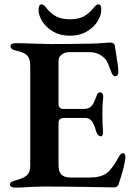

<svg xmlns="http://www.w3.org/2000/svg" viewBox="-20 -851 611 876"><path d="M25 -9Q25 -22 51 -28Q88 -38 103 -51.5Q118 -65 118 -97V-550Q118 -583 104.5 -597.5Q91 -612 54 -620Q28 -625 28 -640Q28 -647 34.5 -650.5Q41 -654 52 -654Q82 -654 134 -652Q186 -650 211 -650Q291 -650 401 -652Q432 -653 454.5 -655Q477 -657 481 -657Q502 -657 504 -642L511 -597Q520 -545 520 -521Q520 -513 516 -508Q512 -503 506 -503Q496 -503 490 -517Q482 -538 474.5 -556.5Q467 -575 459 -583Q431 -613 388 -613H295Q276 -613 261.5 -602Q247 -591 247 -573V-377Q247 -354 270 -354H361Q386 -354 397.5 -367Q409 -380 419 -410Q425 -430 438 -430Q443 -430 447 -424.5Q451 -419 451 -410Q447 -370 447 -333Q447 -282 450 -252V-247Q450 -229 440 -229Q433 -229 426.5 -236.5Q420 -244 417 -257Q409 -286 398 -299.5Q387 -313 368 -313H275Q260 -313 253.5 -307.5Q247 -302 247 -289V-99Q247 -67 260.5 -54Q274 -41 304 -41H386Q440 -41 467 -61Q494 -82 524 -139Q531 -152 542 -152Q552 -151 552 -135Q552 -103 521 -10Q515 4 501 4L381 2Q253 0 180 0Q161 0 117 2Q84 5 49 5Q39 5 32 1Q25 -3 25 -9ZM156 -805Q156 -831 169 -831Q175 -831 180 -827Q185 -823 189.5 -817Q194 -811 196 -809Q218 -784 241.5 -773.5Q265 -763 299 -763Q333 -763 356.5 -773.5Q380 -784 402 -809Q404 -811 409 -817.5Q414 -824 419 -827.5Q424 -831 429 -831Q437 -831 439.5 -824.5Q442 -818 442 -805Q442 -781 425 -753.5Q408 -726 375.5 -707Q343 -688 299 -688Q255 -688 222.5 -707Q190 -726 173 -753.5Q156 -781 156 -805Z"/></svg>

Font: EB Garamond SemiBold
Style: Regular
Weight: 600
Designer: Georg Duffner and Octavio Pardo
Foundry: Georg Duffner
Version: Version 1.000